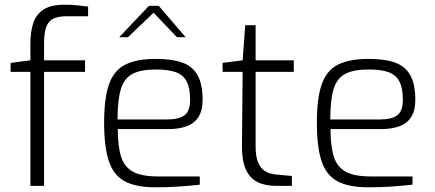

<svg xmlns="http://www.w3.org/2000/svg" viewBox="-20 -789 1845 815"><path d="M109 0V-484H25V-522L109 -533V-602Q109 -655 121.5 -692Q134 -729 165.5 -749Q197 -769 254 -769Q289 -769 312 -766Q335 -763 354 -761V-720H263Q222 -720 201.5 -707Q181 -694 174 -668Q167 -642 167 -604V-533H341V-484H167V0Z M639 6Q557 6 509.5 -19.5Q462 -45 442 -105Q422 -165 422 -268Q422 -373 443 -432Q464 -491 512.5 -515Q561 -539 642 -539Q710 -539 753.5 -523.5Q797 -508 818.5 -470Q840 -432 840 -365Q840 -320 822.5 -292.5Q805 -265 772 -253Q739 -241 694 -241H480Q480 -168 494 -124Q508 -80 544.5 -60Q581 -40 652 -40H828V-5Q780 0 737.5 3Q695 6 639 6ZM479 -282H690Q739 -282 763 -299.5Q787 -317 787 -365Q787 -415 772.5 -443Q758 -471 726.5 -482.5Q695 -494 642 -494Q579 -494 543.5 -476Q508 -458 493.5 -412Q479 -366 479 -282ZM486 -631 612 -764H654L768 -631H731L632 -735L523 -631Z M1152 0Q1104 0 1071.5 -17Q1039 -34 1023 -71Q1007 -108 1007 -167L1010 -484H925V-522L1010 -533L1021 -682H1065V-533H1227V-484H1065V-167Q1065 -129 1073.5 -105.5Q1082 -82 1095.5 -70Q1109 -58 1124.5 -53.5Q1140 -49 1154 -48L1219 -42V0Z M1542 6Q1460 6 1412.5 -19.5Q1365 -45 1345 -105Q1325 -165 1325 -268Q1325 -373 1346 -432Q1367 -491 1415.5 -515Q1464 -539 1545 -539Q1613 -539 1656.5 -523.5Q1700 -508 1721.5 -470Q1743 -432 1743 -365Q1743 -320 1725.5 -292.5Q1708 -265 1675 -253Q1642 -241 1597 -241H1383Q1383 -168 1397 -124Q1411 -80 1447.5 -60Q1484 -40 1555 -40H1731V-5Q1683 0 1640.5 3Q1598 6 1542 6ZM1382 -282H1593Q1642 -282 1666 -299.5Q1690 -317 1690 -365Q1690 -415 1675.5 -443Q1661 -471 1629.5 -482.5Q1598 -494 1545 -494Q1482 -494 1446.5 -476Q1411 -458 1396.5 -412Q1382 -366 1382 -282Z"/></svg>

Font: Exo Thin Light
Style: Regular
Weight: 300
Version: Version 2.000